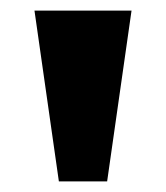

<svg xmlns="http://www.w3.org/2000/svg" viewBox="-20 -743 313 362"><path d="M228 -723 182 -401H91L45 -723Z"/></svg>

Font: Public Sans Black
Style: Regular
Weight: 900
Designer: The Public Sans Project Authors: Dan O. Williams and USWDS (Libre Franklin designed by Pablo Impallari and Rodrigo Fuenz
Version: Version 1.007